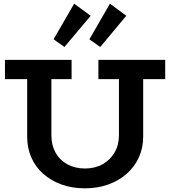

<svg xmlns="http://www.w3.org/2000/svg" viewBox="-20 -1012 927 1046"><path d="M443 14Q372 14 314.5 -7Q257 -28 215 -65.5Q173 -103 150.5 -154.5Q128 -206 128 -267V-630H260V-274Q260 -221 283 -180Q306 -139 348 -116.5Q390 -94 443 -94Q497 -94 538.5 -117Q580 -140 604 -181Q628 -222 628 -275V-630H760V-267Q760 -206 736.5 -154.5Q713 -103 670.5 -65.5Q628 -28 570 -7Q512 14 443 14ZM7 -581V-686H370V-581ZM516 -581V-686H880V-581ZM526 -756 467 -798 579 -992 668 -926ZM331 -756 272 -798 384 -992 474 -926Z"/></svg>

Font: BioRhyme
Style: Bold
Weight: 700
Designer: Aoife Mooney
Foundry: Aoife Mooney Type
Version: Version 1.600;gftools[0.9.33]